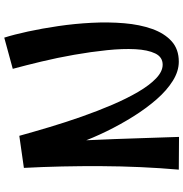

<svg xmlns="http://www.w3.org/2000/svg" viewBox="-0 -840 841 880"><g transform="rotate(-90 420.0 -399.5)"><path d="M578 0Q534 0 490 -27.5Q446 -55 405 -102Q364 -149 327 -208Q290 -267 259 -330.5Q228 -394 205.5 -456Q183 -518 171 -569L238 -731Q256 -666 278 -592.5Q300 -519 326 -445Q352 -371 380.5 -304.5Q409 -238 439.5 -186Q470 -134 501.5 -104Q533 -74 564 -74Q599 -74 615.5 -108Q632 -142 635 -199.5Q638 -257 630.5 -329.5Q623 -402 609.5 -479Q596 -556 578.5 -629Q561 -702 545 -761L688 -800Q702 -756 716 -691.5Q730 -627 741 -552Q752 -477 756 -399.5Q760 -322 754 -250.5Q748 -179 728 -122.5Q708 -66 671.5 -33Q635 0 578 0ZM233 1 83 0Q98 -173 99 -356Q100 -539 91 -710L238 -731L211 -577Q214 -512 217 -439.5Q220 -367 223 -296.5Q226 -226 227.5 -165Q229 -104 231 -60Q233 -16 233 1Z"/></g></svg>

Font: Marhey Light
Style: Regular
Weight: 400
Version: Version 1.000